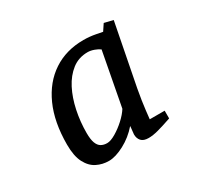

<svg xmlns="http://www.w3.org/2000/svg" viewBox="-96 -780 645 624"><g transform="rotate(-30 226.0 -467.5)"><path d="M149 -269Q125 -269 104 -279.5Q83 -290 70 -315Q57 -340 57 -383Q57 -467 84 -527Q111 -587 159.5 -619Q208 -651 273 -651Q296 -651 319 -646.5Q342 -642 342 -642L358 -666L391 -658L346 -427Q338 -383 334.5 -351.5Q331 -320 331 -320H387V-291Q355 -280 334.5 -274.5Q314 -269 298 -269Q279 -269 270.5 -278.5Q262 -288 262 -303Q262 -305 263 -312.5Q264 -320 264.5 -326.5Q265 -333 265 -333Q240 -304 207 -286.5Q174 -269 149 -269ZM173 -322Q186 -322 205.5 -333.5Q225 -345 243 -361.5Q261 -378 271 -394Q271 -394 275 -415Q279 -436 285 -468Q291 -500 297.5 -534Q304 -568 309 -595Q301 -601 288.5 -605.5Q276 -610 265 -610Q231 -610 206 -590.5Q181 -571 164.5 -539Q148 -507 139.5 -466.5Q131 -426 131 -384Q131 -360 136 -346.5Q141 -333 150.5 -327.5Q160 -322 173 -322Z"/></g></svg>

Font: Manuale
Style: Italic
Weight: 400
Italic angle: -11°
Designer: Eduardo Tunni / Pablo Cosgaya
Foundry: Eduardo Tunni / Pablo Cosgaya
Version: Version 1.002